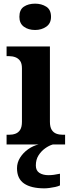

<svg xmlns="http://www.w3.org/2000/svg" viewBox="-20 -790 393 1050"><path d="M16 0V-53H29Q49 -53 65 -59Q81 -65 90.5 -80.5Q100 -96 100 -124V-416Q100 -443 90 -457Q80 -471 64 -477Q48 -483 29 -483H16V-536H253V-124Q253 -96 262.5 -80.5Q272 -65 288 -59Q304 -53 324 -53H336V0ZM172 -626Q135 -626 110.5 -644Q86 -662 86 -698Q86 -737 110.5 -753.5Q135 -770 172 -770Q207 -770 233 -753.5Q259 -737 259 -698Q259 -662 233 -644Q207 -626 172 -626ZM223 240Q150 240 111.5 213.5Q73 187 73 130Q73 99 90 72Q107 45 134 26Q161 7 191 0H269Q248 6 226.5 21.5Q205 37 190.5 60Q176 83 176 115Q176 143 195.5 155.5Q215 168 245 168Q259 168 274.5 166Q290 164 308 160V224Q298 229 282 232.5Q266 236 250 238Q234 240 223 240Z"/></svg>

Font: Noto Rashi Hebrew
Style: Bold
Weight: 700
Version: Version 1.006